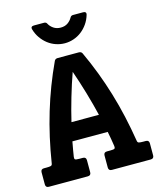

<svg xmlns="http://www.w3.org/2000/svg" viewBox="-140 -991 892 1082"><g transform="rotate(-15 306.0 -450.0)"><path d="M386.2 -318.8Q379.4 -348.1 369.9 -383.3Q360.4 -418.5 349.9 -454.8Q339.4 -491.2 327.9 -526.4Q316.4 -561.5 306.2 -590.8Q295.4 -561.5 284.2 -526.4Q272.9 -491.2 262.2 -454.8Q251.5 -418.5 242.2 -383.3Q232.9 -348.1 226.1 -318.8ZM622.1 -19Q622.1 0 603 0H376.5Q357.4 0 357.4 -19V-88.9Q357.4 -107.9 376.5 -107.9H396.5Q416.5 -107.9 421.1 -111.6Q425.8 -115.2 424.3 -126Q420.9 -150.9 417.2 -170.4Q413.6 -189.9 409.2 -212.9H203.1Q197.8 -184.1 194.1 -163.3Q190.4 -142.6 188 -126Q186.5 -114.7 191.2 -111.3Q195.8 -107.9 215.8 -107.9H235.8Q254.9 -107.9 254.9 -88.9V-19Q254.9 0 235.8 0H8.8Q-9.8 0 -9.8 -19V-88.9Q-9.8 -107.9 8.8 -107.9H23.9Q40.5 -107.9 48.6 -109.9Q56.6 -111.8 58.1 -121.1Q82 -272.9 123.3 -410.2Q164.6 -547.4 225.1 -676.8Q230.5 -688 245.1 -688H367.2Q381.8 -688 387.2 -676.8Q417.5 -611.8 442.9 -545.2Q468.3 -478.5 489 -409.7Q509.8 -340.8 525.9 -268.8Q542 -196.8 554.2 -121.1Q555.7 -111.8 563.5 -109.9Q571.3 -107.9 587.9 -107.9H603Q622.1 -107.9 622.1 -88.9ZM465.3 -881.8Q457 -853 440.9 -830.1Q424.8 -807.1 403.8 -791Q382.8 -774.9 357.7 -766.4Q332.5 -757.8 306.2 -757.8Q279.8 -757.8 254.6 -766.4Q229.5 -774.9 208.5 -791Q187.5 -807.1 171.4 -830.1Q155.3 -853 147 -881.8Q144.5 -889.6 148.4 -894.8Q152.3 -899.9 162.1 -899.9H221.2Q226.6 -899.9 231 -897.9Q235.4 -896 238.3 -890.1Q247.1 -873 264.6 -861.1Q282.2 -849.1 306.2 -849.1Q331.1 -849.1 347.9 -861.1Q364.7 -873 374 -890.1Q377.4 -896 381.6 -897.9Q385.7 -899.9 391.1 -899.9H450.2Q460 -899.9 463.9 -894.8Q467.8 -889.6 465.3 -881.8Z"/></g></svg>

Font: New Telegraph
Style: Bold
Weight: 700
Designer: Frank Baranowski
Foundry: Frank Baranowski
Version: Version 3.001